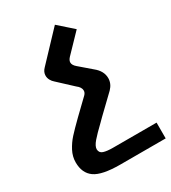

<svg xmlns="http://www.w3.org/2000/svg" viewBox="-194 -690 891 1001"><g transform="rotate(-30 251.5 -190.0)"><path d="M241 116Q205 116 184.5 109.5Q164 103 163 81Q163 62 185.5 36Q208 10 249 -29L272 -52L375 -151Q401 -178 401 -211Q401 -254 360 -287L289 -348Q270 -364 270 -380Q270 -393 283 -407L386 -514L299 -591L142 -425Q124 -407 124 -385Q124 -371 131 -358Q138 -345 149 -336L234 -257Q258 -239 258 -219Q258 -206 247 -195L162 -113Q116 -68 92 -41.5Q68 -15 51 17.5Q34 50 34 85Q34 150 77.5 180.5Q121 211 230 211H503V116Z"/></g></svg>

Font: Montserrat arm2 Medium
Style: Regular
Weight: 500
Designer: Julieta Ulanovsky
Foundry: Julieta Ulanovsky
Version: Version 6.000